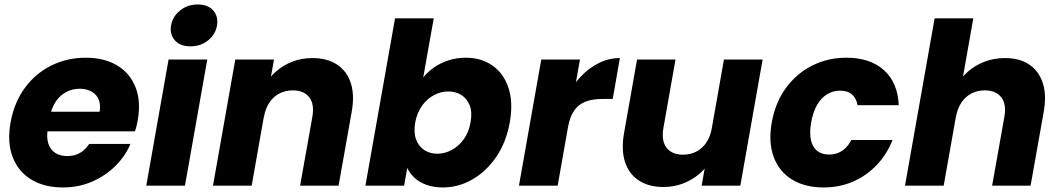

<svg xmlns="http://www.w3.org/2000/svg" viewBox="-20 -821 4685 849"><path d="M169.4 -240.2 185.4 -326.9H420.6Q424.5 -351.9 419.4 -371Q414.3 -390.1 402 -402.8Q389.8 -415.5 371.8 -422Q353.7 -428.6 332.2 -428.6Q300.3 -428.6 272.9 -414.2Q245.5 -399.8 226.7 -372Q207.9 -344.3 200 -303.5L191.9 -254.7Q184.5 -213.2 194 -185.4Q203.5 -157.6 225.4 -144.2Q247.3 -130.9 276.5 -130.9Q301 -130.9 319.5 -138.2Q338.1 -145.5 351.7 -158Q365.4 -170.5 374.6 -184.6H556.8Q533.8 -130.3 489.9 -86.8Q446 -43.3 386.8 -17.7Q327.5 7.9 257.9 7.9Q176.3 7.9 118.7 -26.8Q61.1 -61.5 36.1 -126.3Q11.1 -191.1 26.6 -279.2Q42.6 -367.8 89.7 -432Q136.7 -496.3 206.6 -531.1Q276.4 -565.8 359 -565.8Q441.2 -565.8 497.8 -531.8Q554.4 -497.8 579.2 -435.7Q604 -373.6 589 -288.9Q587 -277.5 584 -265Q581 -252.6 576.6 -240.2Z M626.8 0 725.4 -557.9H896.5L797.9 0ZM822.3 -616.1Q776.5 -616.1 753.2 -642.6Q729.8 -669.2 736.4 -708.1Q743 -747.5 775.9 -774.4Q808.9 -801.2 854.7 -801.2Q900 -801.2 923.1 -774.4Q946.1 -747.5 939.5 -708.1Q933 -669.2 900.3 -642.6Q867.6 -616.1 822.3 -616.1Z M921.8 0 1020.4 -557.9H1191.5L1092.9 0ZM1307 0 1361 -303.2Q1371.3 -360.8 1347.2 -391.1Q1323.1 -421.4 1274.8 -421.4Q1242.3 -421.4 1215.7 -407.8Q1189.2 -394.2 1171.5 -367.9Q1153.7 -341.6 1146.9 -303.2L1149.4 -442Q1168.4 -476.3 1199.8 -504.2Q1231.2 -532.2 1272.4 -548.2Q1313.5 -564.2 1361.2 -564.2Q1426.2 -564.2 1469.8 -535.9Q1513.4 -507.5 1531 -454.2Q1548.6 -400.9 1535.1 -326.1L1477.1 0Z M1851.5 -478.5Q1871.9 -504 1900.2 -523.5Q1928.5 -542.9 1964 -554.4Q1999.6 -565.8 2039.4 -565.8Q2108.2 -565.8 2157.8 -531.1Q2207.4 -496.3 2228.5 -432.3Q2249.7 -368.3 2234.2 -280.1Q2218.6 -191.9 2174.5 -127.4Q2130.3 -62.9 2068.7 -27.5Q2007.1 7.9 1938.4 7.9Q1897.6 7.9 1866 -3.5Q1834.5 -14.9 1813.4 -34.4Q1792.3 -53.9 1780.9 -78.4L1766.9 0H1595.8L1726.8 -740H1897.9ZM2060.6 -280.1Q2068.9 -324.8 2056.9 -355Q2045 -385.2 2020 -400.9Q1995 -416.6 1962.5 -416.6Q1930.6 -416.6 1899.7 -400.7Q1868.8 -384.7 1846.5 -354Q1824.3 -323.4 1815.9 -279.2Q1808.5 -235 1820 -204.1Q1831.5 -173.2 1856.5 -157.2Q1881.5 -141.2 1913.5 -141.2Q1945.9 -141.2 1976.8 -157.4Q2007.6 -173.6 2030.4 -204.8Q2053.2 -235.9 2060.6 -280.1Z M2491.6 -258.8 2452.3 -290.5Q2461.8 -343.9 2486.2 -393.2Q2510.7 -442.4 2546.7 -481Q2582.7 -519.6 2627.1 -541.9Q2671.5 -564.2 2721 -564.2L2689.4 -383.4H2642.5Q2601.5 -383.4 2570.9 -372.2Q2540.3 -361.1 2520.4 -334.2Q2500.5 -307.3 2491.6 -258.8ZM2274.8 0 2373.4 -557.9H2544.5L2445.9 0Z M3352.2 -557.9 3253.6 0H3082.6L3181.2 -557.9ZM2967 -557.9 2913.5 -255.1Q2903.7 -198.1 2927.6 -167.5Q2951.5 -137 2999.7 -137Q3032.7 -137 3059 -150.5Q3085.4 -164.1 3103.3 -190.7Q3121.3 -217.2 3127.7 -255.1L3124.2 -116.3Q3106.6 -82.1 3075 -54.4Q3043.3 -26.7 3002.2 -10.4Q2961 5.9 2913.8 5.9Q2849.3 5.9 2805.5 -22.5Q2761.6 -50.8 2744 -104.1Q2726.4 -157.4 2739.4 -232.3L2797 -557.9Z M3392.6 -279.2Q3408.1 -367.3 3455.2 -431.8Q3502.2 -496.3 3571.6 -531.1Q3641 -565.8 3722.6 -565.8Q3827.9 -565.8 3888.9 -510.7Q3949.8 -455.5 3954.2 -355.9H3772Q3767.1 -385.3 3748.1 -402.7Q3729.2 -420.1 3694 -420.1Q3663.3 -420.1 3637.3 -404.2Q3611.2 -388.3 3593.1 -356.9Q3575 -325.4 3566.7 -279.2Q3558.8 -232.9 3566 -201.2Q3573.3 -169.6 3593.8 -153.6Q3614.2 -137.7 3644.9 -137.7Q3668.4 -137.7 3686.9 -145.3Q3705.5 -153 3719.8 -167.4Q3734.2 -181.9 3744.4 -202H3926.6Q3901.1 -137.4 3855.9 -90.4Q3810.7 -43.3 3751.5 -17.7Q3692.2 7.9 3621.6 7.9Q3539.9 7.9 3482.8 -26.8Q3425.7 -61.5 3401.4 -126.3Q3377.1 -191.1 3392.6 -279.2Z M3981.8 0 4112.8 -740H4283.9L4152.9 0ZM4367 0 4421 -303.2Q4431.3 -360.8 4407.2 -391.1Q4383.1 -421.4 4334.8 -421.4Q4302.3 -421.4 4275.7 -407.8Q4249.2 -394.2 4231.5 -367.9Q4213.7 -341.6 4206.9 -303.2L4209.4 -442Q4228.4 -476.3 4260 -504.2Q4291.7 -532.2 4333.5 -548.2Q4375.4 -564.2 4424.5 -564.2Q4488.1 -564.2 4530.7 -535.9Q4573.4 -507.5 4591 -454.2Q4608.6 -400.9 4595.1 -326.1L4537.1 0Z"/></svg>

Font: Poppins Variable
Style: Italic
Weight: 100
Italic angle: -10°
Designer: Jonny Pinhorn
Foundry: Indian Type Foundry
Version: Version 6.000